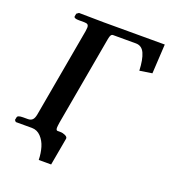

<svg xmlns="http://www.w3.org/2000/svg" viewBox="-145 -752 886 1002"><g transform="rotate(20 298.0 -251.5)"><path d="M95.2 0H5.9L-2 -8.8L1 -23.9Q2.4 -36.1 33.2 -36.1H59.1Q76.2 -36.1 85.2 -45.4Q94.2 -54.7 98.1 -76.2L186 -570.8Q188 -589.4 188 -590.8Q188 -602.5 182.4 -607.2Q176.8 -611.8 163.1 -611.8H133.8Q104.5 -611.8 106 -624L108.9 -639.2L121.1 -647.9Q248 -646 259.8 -646H598.1L588.9 -482.9L520 -472.2Q517.6 -533.2 502.7 -566.7Q487.8 -600.1 454.1 -600.1H328.1Q320.8 -600.1 316.4 -593.8Q312 -587.4 309.1 -570.8L221.2 -76.2Q217.8 -53.2 217.8 -45.9Q217.8 -30.8 227.1 -30.8H243.2Q256.3 -30.8 270 -24.2Q283.7 -17.6 282.2 -7.8L254.9 145H186Q185.1 107.9 175.8 76.2Q166.5 44.4 145.5 22.2Q124.5 0 95.2 0Z"/></g></svg>

Font: Linux Libertine
Style: Bold Italic
Weight: 700
Italic angle: -11.5°
Designer: Philipp H. Poll
Foundry: Philipp H. Poll
Version: Version 4.0.5